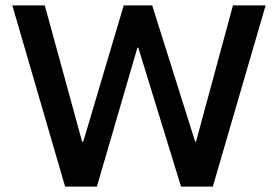

<svg xmlns="http://www.w3.org/2000/svg" viewBox="-20 -695 1035 715"><path d="M222.5 0 25.8 -675H146.7L285.8 -167.5H290L440.8 -675H546.7L706.7 -167.5H710L847.5 -675H969.2L772.5 0H654.2L495 -517.5H491.7L340.8 0Z"/></svg>

Font: Funnel Display Medium
Style: Regular
Weight: 500
Designer: NORD ID, Kristian Moeller
Foundry: Dicotype
Version: Version 1.000